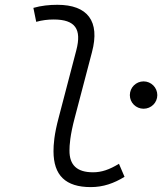

<svg xmlns="http://www.w3.org/2000/svg" viewBox="-20 -762 669 792"><path d="M354.5 9.8C405.8 9.8 450.2 -5.9 493.7 -32.7L470.7 -86.4C430.7 -62 398.9 -51.3 363.8 -51.3C297.9 -51.3 266.1 -80.6 266.6 -141.6C266.6 -162.1 268.6 -202.1 288.6 -277.3L359.4 -546.9C393.6 -675.3 340.8 -742.2 216.8 -742.2C183.6 -742.2 150.4 -738.8 117.7 -729.5L129.4 -671.9C153.3 -678.7 177.7 -681.6 201.2 -681.6C291 -681.6 317.4 -641.6 294.9 -555.2L222.2 -277.3C203.1 -206.1 200.7 -165 200.7 -138.2C200.7 -38.6 250.5 9.8 354.5 9.8ZM572.3 -313.5C603.5 -313.5 628.9 -338.4 628.9 -369.6C628.9 -400.9 603.5 -426.3 572.3 -426.3C541 -426.3 515.6 -400.9 515.6 -369.6C515.6 -338.4 541 -313.5 572.3 -313.5Z"/></svg>

Font: Cascadia Mono NF Light
Style: Italic
Weight: 300
Italic angle: -10°
Monospace: yes
Designer: Aaron Bell
Foundry: Saja Typeworks
Version: Version 2404.023